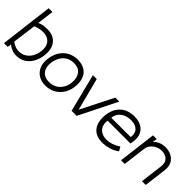

<svg xmlns="http://www.w3.org/2000/svg" viewBox="99 -1537 2386 2386"><g transform="rotate(45 1291.5 -344.5)"><path d="M482 -250Q473 -178 443 -122.5Q413 -67 364 -34Q315 -1 249 3Q196 6 157 -11.5Q118 -29 92 -50L85 0H19L105 -700H171L143 -479Q187 -499 219.5 -502Q252 -505 281 -505Q355 -505 403 -472.5Q451 -440 471.5 -382.5Q492 -325 482 -250ZM417 -257Q427 -342 391 -388.5Q355 -435 287 -441.5Q219 -448 137 -415L96 -104Q146 -66 199 -59.5Q252 -53 298 -74Q344 -95 376 -142Q408 -189 417 -257Z M755 10Q683 10 631.5 -22Q580 -54 556 -111Q532 -168 541 -245Q552 -331 591 -389Q630 -447 688 -476Q746 -505 812 -505Q885 -505 936.5 -475Q988 -445 1011.5 -386Q1035 -327 1025 -237Q1015 -163 978 -107.5Q941 -52 883 -21Q825 10 755 10ZM757 -54Q815 -54 858.5 -79.5Q902 -105 928.5 -148Q955 -191 961 -245Q972 -331 933.5 -386Q895 -441 810 -441Q751 -441 707.5 -415Q664 -389 638 -343Q612 -297 605 -237Q598 -186 612.5 -144.5Q627 -103 663 -78.5Q699 -54 757 -54Z M1546 -500 1297 0H1208L1082 -500H1150L1260 -71L1476 -500Z M2013 -230H1611Q1602 -159 1630.5 -116.5Q1659 -74 1711 -59.5Q1763 -45 1826 -59Q1889 -73 1951 -115L1981 -60Q1930 -24 1876.5 -7.5Q1823 9 1770 11Q1644 15 1585.5 -59Q1527 -133 1543 -265Q1557 -375 1626 -439.5Q1695 -504 1815 -504Q1893 -503 1944.5 -470Q1996 -437 2015 -374Q2024 -346 2022.5 -309Q2021 -272 2013 -230ZM1815 -441Q1767 -441 1724.5 -425Q1682 -409 1653 -375Q1624 -341 1617 -287L1959 -289Q1968 -364 1928.5 -402.5Q1889 -441 1815 -441Z M2511 0H2445L2482 -300Q2488 -351 2470.5 -382Q2453 -413 2421 -427.5Q2389 -442 2351 -442Q2313 -442 2275.5 -425Q2238 -408 2211.5 -376Q2185 -344 2179 -297L2142 0H2077L2139 -500H2204L2196 -440Q2225 -474 2268 -490.5Q2311 -507 2355 -506Q2413 -506 2459.5 -482.5Q2506 -459 2531 -413Q2556 -367 2548 -297Z"/></g></svg>

Font: Kulim Park Light
Style: Italic
Weight: 300
Italic angle: -8°
Designer: Noponies / Dale Sattler
Foundry: Noponies
Version: Version 1.000; ttfautohint (v1.8.3)